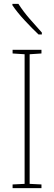

<svg xmlns="http://www.w3.org/2000/svg" viewBox="-20 -971 278 991"><path d="M194 0H45V-19L107 -22V-691L45 -695V-714H194V-695L133 -691V-22L194 -19ZM75 -951Q100 -912 133 -874Q166 -836 196 -803V-793H179Q147 -823 108 -865Q69 -907 44 -944V-951Z"/></svg>

Font: Noto Sans Tamil Condensed Thin
Style: Regular
Weight: 100
Width: 3
Designer: Jelle Bosma - Monotype Design Team
Foundry: Monotype Imaging Inc.
Version: Version 2.004; ttfautohint (v1.8.4.7-5d5b)